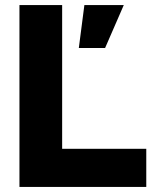

<svg xmlns="http://www.w3.org/2000/svg" viewBox="-20 -740 614 760"><path d="M57 0H559V-151H226V-720H57ZM292 -550H396L470 -720H314Z"/></svg>

Font: Aspekta 750
Style: Regular
Weight: 750
Designer: Ivo Dolenc
Version: Version 2.000